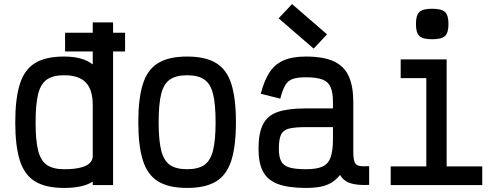

<svg xmlns="http://www.w3.org/2000/svg" viewBox="-20 -910 2440 944"><path d="M300 -657V-749H595V-657ZM295 14Q205 14 152.5 -18Q100 -50 77.5 -121Q55 -192 55 -308Q55 -425 77.5 -496.5Q100 -568 152.5 -600Q205 -632 295 -632Q340 -632 375.5 -622.5Q411 -613 436 -593V-800H536V0H436V-17Q411 -1 375.5 6.5Q340 14 295 14ZM295 -78Q343 -78 374 -85.5Q405 -93 420.5 -107.5Q436 -122 436 -143V-393Q436 -469 402 -504.5Q368 -540 295 -540Q241 -540 210.5 -519Q180 -498 167.5 -447.5Q155 -397 155 -308Q155 -220 167.5 -170Q180 -120 210.5 -99Q241 -78 295 -78Z M900 14Q810 14 757.5 -18Q705 -50 682.5 -121.5Q660 -193 660 -309Q660 -426 682.5 -497Q705 -568 757.5 -600Q810 -632 900 -632Q990 -632 1042.5 -600Q1095 -568 1117.5 -497Q1140 -426 1140 -309Q1140 -193 1117.5 -121.5Q1095 -50 1042.5 -18Q990 14 900 14ZM900 -78Q954 -78 984.5 -99Q1015 -120 1027.5 -170.5Q1040 -221 1040 -309Q1040 -398 1027.5 -448Q1015 -498 984.5 -519Q954 -540 900 -540Q846 -540 815.5 -519Q785 -498 772.5 -448Q760 -398 760 -309Q760 -221 772.5 -170.5Q785 -120 815.5 -99Q846 -78 900 -78Z M1484 14Q1398 14 1347 -5Q1296 -24 1273.5 -66Q1251 -108 1251 -178Q1251 -256 1273.5 -299.5Q1296 -343 1347 -360Q1398 -377 1484 -377H1617V-409Q1617 -455 1605.5 -481.5Q1594 -508 1565.5 -519Q1537 -530 1484 -530Q1442 -530 1418.5 -521.5Q1395 -513 1382 -490Q1369 -467 1358 -425L1262 -449Q1279 -514 1305 -554Q1331 -594 1374 -613Q1417 -632 1484 -632Q1571 -632 1622 -608Q1673 -584 1695 -534.5Q1717 -485 1717 -409V-168Q1717 -131 1723 -114.5Q1729 -98 1746 -94.5Q1763 -91 1795 -93V-1Q1738 2 1703.5 -9Q1669 -20 1652 -50Q1634 -27 1610.5 -12.5Q1587 2 1556 8Q1525 14 1484 14ZM1484 -78Q1537 -78 1565.5 -91Q1594 -104 1605.5 -136.5Q1617 -169 1617 -226V-285H1484Q1431 -285 1402 -278Q1373 -271 1362 -248.5Q1351 -226 1351 -178Q1351 -140 1362 -118Q1373 -96 1402 -87Q1431 -78 1484 -78ZM1522 -671 1350 -820 1416 -890 1588 -741Z M2076 0V-589L2139 -526H1950V-618H2176V0ZM1901 0V-92H2351V0ZM2105 -717Q2059 -717 2042 -733Q2025 -749 2025 -792Q2025 -835 2042 -851Q2059 -867 2105 -867Q2151 -867 2168 -851Q2185 -835 2185 -792Q2185 -749 2168 -733Q2151 -717 2105 -717Z"/></svg>

Font: Victor Mono
Style: Bold
Weight: 700
Monospace: yes
Designer: Rune Bjørnerås
Version: Version 1.561;gftools[0.9.30]